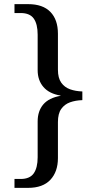

<svg xmlns="http://www.w3.org/2000/svg" viewBox="-20 -780 468 928"><path d="M50 128V85H80Q124 85 143 58Q162 31 162 -20V-193Q162 -243 189 -275Q216 -307 273 -317V-318Q218 -327 190 -359.5Q162 -392 162 -441V-612Q162 -664 143 -690.5Q124 -717 80 -717H50V-760H116Q187 -760 223.5 -722.5Q260 -685 260 -617V-443Q260 -403 276 -380.5Q292 -358 318.5 -348.5Q345 -339 378 -338V-296Q345 -295 318.5 -285.5Q292 -276 276 -253.5Q260 -231 260 -190V-16Q260 50 223.5 89Q187 128 116 128Z"/></svg>

Font: NotoSerif-Regular
Style: Regular
Weight: 400
Designer: Monotype Design Team
Foundry: Monotype Imaging Inc.
Version: Version 2.007; ttfautohint (v1.8) -l 8 -r 50 -G 200 -x 14 -D